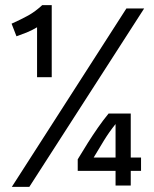

<svg xmlns="http://www.w3.org/2000/svg" viewBox="-20 -721 600 746"><path d="M26 5 471 -688H540L94 5ZM429 0V-57H282V-102Q303 -137 322 -167Q341 -197 360.5 -225Q380 -253 402 -280H488V-109H528V-57H488V0ZM344 -109H429V-239Q404 -208 383.5 -174.5Q363 -141 344 -109ZM124 -421V-615Q102 -602 83 -594.5Q64 -587 44 -580L25 -629Q63 -646 90 -661Q117 -676 144 -701H181V-421Z"/></svg>

Font: Ubuntu Sans Mono
Style: Regular
Weight: 400
Monospace: yes
Designer: Dalton Maag Ltd
Foundry: Dalton Maag Ltd
Version: Version 1.006